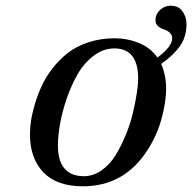

<svg xmlns="http://www.w3.org/2000/svg" viewBox="-20 -635 668 667"><path d="M377.9 -502Q422.4 -502 462.4 -485.8Q502.4 -469.7 526.9 -435.1Q578.1 -473.1 578.1 -502Q578.1 -514.2 569.1 -522Q560.1 -529.8 549.1 -533Q538.1 -536.1 529.1 -544.2Q520 -552.2 520 -564.9Q520 -585 535.6 -600.1Q551.3 -615.2 573.2 -615.2Q600.1 -615.2 614 -595.7Q627.9 -576.2 627.9 -550.8Q627.9 -506.8 604.7 -474.4Q581.5 -441.9 540 -413.1Q557.1 -373 557.1 -327.1Q557.1 -281.2 541.5 -223.6Q525.9 -166 494.1 -116.2Q413.1 12.2 268.1 12.2Q176.8 12.2 130.4 -36.6Q84 -85.4 84 -168.9Q84 -189 87.6 -214.4Q91.3 -239.7 100.8 -272.2Q110.4 -304.7 124.8 -336.2Q139.2 -367.7 162.8 -397.9Q186.5 -428.2 215.8 -451.2Q245.1 -474.1 287.1 -488Q329.1 -502 377.9 -502ZM377 -466.8Q339.4 -466.8 306.2 -441.9Q272.9 -417 250.7 -378.9Q228.5 -340.8 212.4 -294.4Q196.3 -248 188.7 -205.3Q181.2 -162.6 181.2 -128.9Q181.2 -76.2 204.1 -49.6Q227.1 -22.9 271 -22.9Q303.7 -22.9 332.5 -43Q361.3 -63 381.1 -95.2Q400.9 -127.4 416.7 -165.8Q432.6 -204.1 441.7 -242.7Q450.7 -281.2 455.3 -311.8Q460 -342.3 460 -361.8Q460 -466.8 377 -466.8Z"/></svg>

Font: Linguistics Pro
Style: Italic
Weight: 400
Italic angle: -12°
Designer: Stefan Peev, Context Ltd
Foundry: Stefan Peev, Context Ltd
Version: Version 001.000